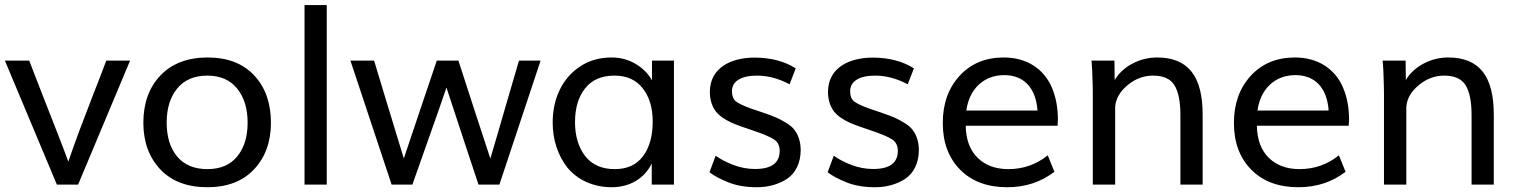

<svg xmlns="http://www.w3.org/2000/svg" viewBox="-34 -746 6154 776"><path d="M281.7 0 491.7 -501H395.5C384.3 -470.2 367.7 -427.7 346.2 -373C303.7 -263.7 270 -175.3 242.2 -92.8C227.1 -133.3 210.9 -176.3 192.9 -221.7C175.3 -267.1 155.8 -317.4 133.8 -372.6L84 -501H-14.2L195.8 0Z M804.2 10.7C884.3 10.7 947.3 -13.2 992.7 -61.5C1038.1 -109.9 1061 -172.4 1061 -250C1061 -329.1 1038.6 -392.6 993.7 -440.9C948.7 -489.3 885.7 -513.7 805.2 -513.7C724.1 -513.7 660.6 -489.3 614.3 -440.9C568.4 -392.6 545.4 -328.6 545.4 -250C545.4 -172.4 568.4 -109.9 613.8 -61.5C659.7 -13.2 723.1 10.7 804.2 10.7ZM804.2 -62.5C751 -62.5 710 -79.6 681.6 -113.8C653.8 -147.9 639.6 -193.4 639.6 -250C639.6 -307.6 653.8 -353.5 682.1 -388.2C710.4 -422.9 751 -440.4 803.7 -440.4C856 -440.4 896.5 -422.9 924.3 -388.2C952.6 -353.5 966.8 -307.6 966.8 -250C966.8 -193.4 952.6 -147.9 924.8 -113.8C897 -79.6 856.9 -62.5 804.2 -62.5Z M1286.6 0V-725.6H1196.8V0Z M1632.8 0C1637.7 -14.2 1657.2 -70.3 1691.9 -167.5C1726.6 -265.1 1752.9 -339.8 1770.5 -392.1C1787.6 -340.3 1812 -265.1 1844.7 -166.5L1899.9 0H1984.4L2150.9 -501H2063.5L2012.7 -327.1C1984.9 -230.5 1962.9 -156.2 1947.8 -105C1930.7 -156.2 1906.7 -230.5 1875 -327.6C1843.3 -424.8 1824.7 -482.9 1818.8 -501H1731.4L1672.9 -328.1C1640.1 -231.4 1615.2 -157.2 1598.1 -105.5C1582 -157.2 1559.6 -231.9 1529.8 -329.6L1478 -501H1382.3L1548.8 0Z M2450.7 -62.5C2398.4 -62.5 2358.4 -80.1 2331.1 -115.2C2303.7 -150.9 2290 -196.8 2290 -252.9C2290 -309.1 2303.7 -354 2330.6 -388.7C2357.9 -423.3 2397.5 -440.4 2449.7 -440.4C2499 -440.4 2537.1 -423.3 2564 -388.7C2590.8 -354.5 2604 -309.6 2604 -254.4C2604 -195.8 2590.8 -148.9 2564.5 -114.3C2538.6 -79.6 2500.5 -62.5 2450.7 -62.5ZM2438 10.7C2512.2 10.7 2571.3 -25.4 2600.1 -85.4V0H2689.9V-501H2601.1V-421.4C2585.9 -448.2 2564 -470.7 2534.7 -487.8C2505.9 -504.9 2473.6 -513.7 2438 -513.7C2390.1 -513.7 2348.1 -502 2311.5 -478C2238.8 -430.7 2199.7 -348.1 2199.7 -250.5C2199.7 -179.7 2221.7 -115.2 2260.7 -66.9C2300.3 -19.5 2363.3 10.7 2438 10.7Z M3024.9 10.7C3071.3 10.7 3111.3 -0.5 3146 -22.5C3180.7 -45.4 3202.1 -86.4 3202.1 -139.6C3202.1 -175.3 3190.9 -204.1 3175.3 -223.1C3168 -232.4 3156.7 -241.7 3142.6 -250C3128.4 -258.8 3115.2 -265.6 3103 -271C3090.8 -276.4 3074.2 -282.2 3053.7 -289.6C3048.3 -291.5 3031.7 -297.4 3003.4 -306.6C2971.7 -317.9 2950.7 -328.1 2939.9 -336.4C2929.7 -345.2 2924.3 -358.9 2924.3 -377C2924.3 -417.5 2960.9 -440.4 3025.4 -440.4C3069.3 -440.4 3113.3 -428.7 3157.2 -405.3L3182.1 -469.7C3136.7 -498.5 3081.1 -513.2 3015.1 -513.2C2922.4 -513.2 2835 -473.1 2835 -374.5C2835 -341.3 2844.7 -314.9 2858.9 -295.9C2866.2 -286.6 2875.5 -278.3 2887.2 -270C2910.6 -254.4 2931.2 -245.6 2964.4 -233.9L3007.3 -219.2C3050.8 -204.6 3079.6 -192.4 3094.7 -182.1C3109.9 -171.9 3117.2 -156.7 3117.2 -136.2C3117.2 -87.4 3084 -63 3017.6 -63C2987.8 -63 2958 -68.4 2929.2 -79.6C2900.4 -90.8 2877 -103 2858.4 -116.7L2833.5 -49.8C2851.6 -35.6 2877.4 -22 2910.2 -8.8C2943.4 4.4 2981.4 10.7 3024.9 10.7Z M3502.4 10.7C3548.8 10.7 3588.9 -0.5 3623.5 -22.5C3658.2 -45.4 3679.7 -86.4 3679.7 -139.6C3679.7 -175.3 3668.5 -204.1 3652.8 -223.1C3645.5 -232.4 3634.3 -241.7 3620.1 -250C3606 -258.8 3592.8 -265.6 3580.6 -271C3568.4 -276.4 3551.8 -282.2 3531.2 -289.6C3525.9 -291.5 3509.3 -297.4 3481 -306.6C3449.2 -317.9 3428.2 -328.1 3417.5 -336.4C3407.2 -345.2 3401.9 -358.9 3401.9 -377C3401.9 -417.5 3438.5 -440.4 3502.9 -440.4C3546.9 -440.4 3590.8 -428.7 3634.8 -405.3L3659.7 -469.7C3614.3 -498.5 3558.6 -513.2 3492.7 -513.2C3399.9 -513.2 3312.5 -473.1 3312.5 -374.5C3312.5 -341.3 3322.3 -314.9 3336.4 -295.9C3343.8 -286.6 3353 -278.3 3364.7 -270C3388.2 -254.4 3408.7 -245.6 3441.9 -233.9L3484.9 -219.2C3528.3 -204.6 3557.1 -192.4 3572.3 -182.1C3587.4 -171.9 3594.7 -156.7 3594.7 -136.2C3594.7 -87.4 3561.5 -63 3495.1 -63C3465.3 -63 3435.5 -68.4 3406.7 -79.6C3377.9 -90.8 3354.5 -103 3335.9 -116.7L3311 -49.8C3329.1 -35.6 3355 -22 3387.7 -8.8C3420.9 4.4 3459 10.7 3502.4 10.7Z M3871.6 -299.3C3877.9 -343.8 3895 -378.9 3922.4 -404.3C3950.2 -429.7 3984.4 -442.4 4025.4 -442.4C4103.5 -442.4 4152.8 -391.1 4159.2 -299.3ZM4036.6 10.7C4110.4 10.7 4173.8 -10.3 4227.5 -51.8L4200.7 -118.2C4154.3 -81.1 4101.6 -62.5 4041.5 -62.5C3990.2 -62.5 3948.7 -77.6 3917.5 -107.9C3886.2 -138.7 3870.1 -181.6 3869.1 -237.8H4240.2C4241.2 -247.6 4241.7 -255.4 4241.7 -261.7C4241.7 -311 4233.4 -354.5 4217.3 -392.1C4185.5 -466.8 4116.7 -513.7 4022.9 -513.7C3948.7 -513.7 3889.2 -488.8 3843.8 -439C3798.8 -389.6 3776.4 -326.2 3776.4 -249C3776.4 -170.4 3799.8 -107.4 3846.7 -60.1C3893.6 -12.7 3957 10.7 4036.6 10.7Z M4473.1 0V-314C4475.6 -347.2 4492.7 -376.5 4523.4 -401.9C4554.2 -427.7 4588.9 -440.4 4626.5 -440.4C4667.5 -440.4 4696.3 -427.7 4712.4 -401.9C4728.5 -376 4736.8 -335.9 4736.8 -281.7V0H4826.7V-282.2C4826.7 -438 4768.6 -513.7 4642.1 -513.7C4607.4 -513.7 4574.7 -505.4 4543.5 -489.3C4512.7 -473.1 4488.3 -451.2 4471.2 -422.4L4470.2 -501H4377.4L4378.9 -482.9C4379.9 -470.7 4380.9 -453.1 4381.3 -430.2C4382.3 -407.2 4382.8 -384.3 4382.8 -362.3V0Z M5048.3 -299.3C5054.7 -343.8 5071.8 -378.9 5099.1 -404.3C5127 -429.7 5161.1 -442.4 5202.1 -442.4C5280.3 -442.4 5329.6 -391.1 5335.9 -299.3ZM5213.4 10.7C5287.1 10.7 5350.6 -10.3 5404.3 -51.8L5377.4 -118.2C5331.1 -81.1 5278.3 -62.5 5218.3 -62.5C5167 -62.5 5125.5 -77.6 5094.2 -107.9C5063 -138.7 5046.9 -181.6 5045.9 -237.8H5417C5418 -247.6 5418.5 -255.4 5418.5 -261.7C5418.5 -311 5410.2 -354.5 5394 -392.1C5362.3 -466.8 5293.5 -513.7 5199.7 -513.7C5125.5 -513.7 5065.9 -488.8 5020.5 -439C4975.6 -389.6 4953.1 -326.2 4953.1 -249C4953.1 -170.4 4976.6 -107.4 5023.4 -60.1C5070.3 -12.7 5133.8 10.7 5213.4 10.7Z M5649.9 0V-314C5652.3 -347.2 5669.4 -376.5 5700.2 -401.9C5731 -427.7 5765.6 -440.4 5803.2 -440.4C5844.2 -440.4 5873 -427.7 5889.2 -401.9C5905.3 -376 5913.6 -335.9 5913.6 -281.7V0H6003.4V-282.2C6003.4 -438 5945.3 -513.7 5818.8 -513.7C5784.2 -513.7 5751.5 -505.4 5720.2 -489.3C5689.5 -473.1 5665 -451.2 5647.9 -422.4L5647 -501H5554.2L5555.7 -482.9C5556.6 -470.7 5557.6 -453.1 5558.1 -430.2C5559.1 -407.2 5559.6 -384.3 5559.6 -362.3V0Z"/></svg>

Font: Ride
Style: Regular
Weight: 400
Version: Version 3.000